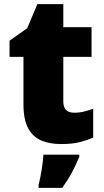

<svg xmlns="http://www.w3.org/2000/svg" viewBox="-20 -684 500 925"><path d="M337 -141Q363 -141 384.5 -146.5Q406 -152 429 -160V-21Q398 -8 363 1Q328 10 274 10Q220 10 179.5 -7Q139 -24 116 -65.5Q93 -107 93 -182V-410H26V-488L111 -548L160 -664H285V-553H421V-410H285V-195Q285 -141 337 -141ZM362 72Q345 112 327 146Q309 180 280 221H166V207Q174 175 181 132Q188 89 189 61H362Z"/></svg>

Font: Noto Sans Oriya Blk
Style: Regular
Weight: 900
Designer: Amélie Bonet and Sol Matas
Foundry: Google LLC
Version: Version 2.006; ttfautohint (v1.8.4.7-5d5b)